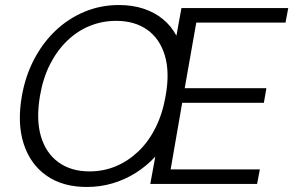

<svg xmlns="http://www.w3.org/2000/svg" viewBox="-20 -732 1167 764"><path d="M325 12Q229 12 164.5 -33.5Q100 -79 74 -160.5Q48 -242 67 -350Q81 -430 116 -496.5Q151 -563 202 -611Q253 -659 317 -685.5Q381 -712 453 -712Q507 -712 551 -697.5Q595 -683 628 -656Q661 -629 682 -590L702 -700H1127L1116 -642H761L715 -381H1040L1030 -323H705L659 -58H1014L1003 0H578L598 -109Q563 -71 520 -44Q477 -17 428 -2.5Q379 12 325 12ZM336 -50Q392 -50 441 -70.5Q490 -91 530.5 -129.5Q571 -168 599 -224Q627 -280 639 -350Q656 -444 636 -511Q616 -578 566 -613.5Q516 -649 442 -649Q387 -649 337.5 -629Q288 -609 247.5 -570Q207 -531 179 -476Q151 -421 139 -350Q123 -256 143 -189Q163 -122 213 -86Q263 -50 336 -50Z"/></svg>

Font: DM Sans 9pt Light
Style: Italic
Weight: 300
Italic angle: -10°
Version: Version 4.004;gftools[0.9.30]